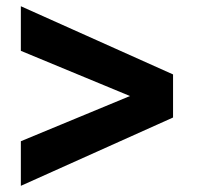

<svg xmlns="http://www.w3.org/2000/svg" viewBox="-20 -605 634 616"><path d="M535.2 -228 46.9 -8.8V-151.9L397 -296.9L46.9 -441.9V-585L535.2 -366.2Z"/></svg>

Font: Human Sans
Style: Bold
Weight: 700
Designer: Tim Radville
Foundry: Continuum
Version: Version 1.000;FEAKit 1.0